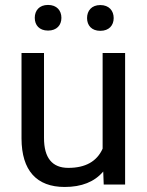

<svg xmlns="http://www.w3.org/2000/svg" viewBox="-20 -741 591 771"><path d="M119.6 -669.4C119.6 -640.1 137.7 -618.2 172.9 -618.2C208 -618.2 226.6 -640.1 226.6 -669.4C226.6 -698.7 208 -721.2 172.9 -721.2C137.7 -721.2 119.6 -698.7 119.6 -669.4ZM329.6 -668.5C329.6 -639.2 347.7 -617.2 382.8 -617.2C418 -617.2 436.5 -639.2 436.5 -668.5C436.5 -697.8 418 -720.7 382.8 -720.7C347.7 -720.7 329.6 -697.8 329.6 -668.5ZM396.5 0H482.4V-528.3H392.1V-144C369.1 -92.8 323.2 -66.9 254.4 -66.9C189.5 -66.9 156.7 -106.9 156.7 -187V-528.3H66.4V-184.6C66.9 -56.2 127 9.8 239.7 9.8C307.6 9.8 359.4 -10.7 394.5 -52.2Z"/></svg>

Font: Roboto
Style: Regular
Weight: 400
Designer: Google
Version: Version 2.137; 2017